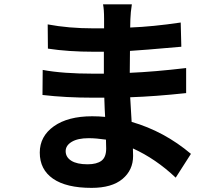

<svg xmlns="http://www.w3.org/2000/svg" viewBox="-20 -826 1040 898"><path d="M476.6 -130.9Q476.6 -156.2 475.6 -172.9Q429.7 -179.7 394.5 -179.7Q343.8 -179.7 315.4 -162.6Q287.1 -145.5 287.1 -119.1Q287.1 -90.8 313.5 -74.2Q339.8 -57.6 389.6 -57.6Q432.6 -57.6 454.6 -74.2Q476.6 -90.8 476.6 -130.9ZM873 -106.4 801.8 4.9Q709 -83 601.6 -131.8Q602.5 -119.1 602.5 -96.7Q602.5 -30.3 552.7 11.2Q502.9 52.7 408.2 52.7Q290 52.7 228 9.8Q166 -33.2 166 -112.3Q166 -188.5 231.9 -235.4Q297.9 -282.2 411.1 -282.2Q442.4 -282.2 471.7 -279.3Q469.7 -308.6 467.8 -369.1H417Q287.1 -369.1 178.7 -381.8L179.7 -499Q272.5 -481.4 418.9 -481.4H465.8V-584H418.9Q298.8 -584 204.1 -598.6L203.1 -711.9Q300.8 -693.4 418 -693.4H466.8V-738.3Q466.8 -782.2 461.9 -805.7H596.7Q590.8 -768.6 589.8 -736.3L588.9 -697.3Q693.4 -701.2 825.2 -720.7L828.1 -607.4Q639.6 -590.8 587.9 -587.9L586.9 -485.4Q701.2 -490.2 850.6 -507.8V-390.6Q705.1 -375 588.9 -371.1Q593.8 -287.1 595.7 -255.9Q748 -211.9 873 -106.4Z"/></svg>

Font: Nasu
Style: Bold
Weight: 700
Designer: Ryoko NISHIZUKA (kana &amp; ideographs); Paul D. Hunt (Latin, Greek &amp; Cyrillic); Wenlong ZHANG (bopomofo); Sandoll C
Version: Version 2014.1215